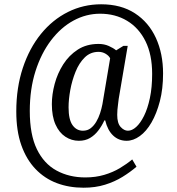

<svg xmlns="http://www.w3.org/2000/svg" viewBox="-20 -734 826 896"><path d="M370 142Q302 142 245 120.5Q188 99 145.5 54.5Q103 10 79.5 -56.5Q56 -123 56 -214Q56 -325 86.5 -417Q117 -509 171 -575.5Q225 -642 297 -678Q369 -714 452 -714Q545 -714 609.5 -672Q674 -630 707.5 -557Q741 -484 741 -391Q741 -319 726 -261.5Q711 -204 687 -162.5Q663 -121 632.5 -99Q602 -77 571 -77Q534 -77 508 -101.5Q482 -126 471 -172H467Q455 -146 438.5 -124.5Q422 -103 400 -90Q378 -77 348 -77Q314 -77 285 -96Q256 -115 239 -153Q222 -191 222 -248Q222 -293 235 -342Q248 -391 275 -433.5Q302 -476 343 -502.5Q384 -529 440 -529Q466 -529 487.5 -519.5Q509 -510 522 -499L556 -520H576L534 -273Q533 -262 531 -248.5Q529 -235 528 -222Q527 -209 527 -198Q527 -159 543 -141.5Q559 -124 577 -124Q596 -124 615.5 -141.5Q635 -159 652 -193Q669 -227 679.5 -276.5Q690 -326 690 -389Q690 -479 659 -541.5Q628 -604 573 -637Q518 -670 447 -670Q382 -670 323 -638Q264 -606 218 -545.5Q172 -485 145.5 -401.5Q119 -318 119 -216Q119 -106 152 -38Q185 30 244 62Q303 94 378 94Q426 94 466.5 82Q507 70 539.5 50.5Q572 31 597 10L617 44Q588 69 551.5 91.5Q515 114 470 128Q425 142 370 142ZM367 -124Q388 -124 403 -135.5Q418 -147 429 -165.5Q440 -184 447 -205.5Q454 -227 458 -248L494 -462Q488 -474 473 -483Q458 -492 440 -492Q402 -492 375.5 -466Q349 -440 332.5 -399Q316 -358 308 -314Q300 -270 300 -233Q300 -176 318.5 -150Q337 -124 367 -124Z"/></svg>

Font: Noto Serif Condensed
Style: Regular
Weight: 400
Width: 3
Designer: Monotype Design Team
Foundry: Monotype Imaging Inc.
Version: Version 2.015